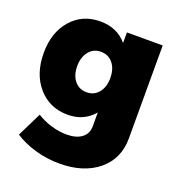

<svg xmlns="http://www.w3.org/2000/svg" viewBox="-138 -668 945 1009"><g transform="rotate(20 334.5 -163.0)"><path d="M402.8 -543.9H603V-23.9Q603 89.8 521 157.5Q439 225.1 304.2 225.1Q231.9 225.1 166.3 205.6Q100.6 186 53.2 154.8L120.1 19Q156.2 42 200.7 55.4Q245.1 68.8 287.1 68.8Q341.8 68.8 372.3 45.4Q402.8 22 402.8 -19V-96.2Q348.1 -30.8 256.8 -30.8Q156.7 -30.8 92.8 -103.3Q28.8 -175.8 28.8 -293.9Q28.8 -409.2 91.3 -480Q153.8 -550.8 252.9 -550.8Q347.7 -550.8 402.8 -484.9ZM310.1 -175.8Q352.1 -175.8 377.4 -206.8Q402.8 -237.8 402.8 -288.1Q402.8 -339.8 377.4 -370.8Q352.1 -401.9 310.1 -401.9Q268.6 -401.9 243.2 -370.4Q217.8 -338.9 217.8 -288.1Q217.8 -237.8 243.2 -206.8Q268.6 -175.8 310.1 -175.8Z"/></g></svg>

Font: Montserrat arm ExtraBold
Style: Regular
Weight: 800
Designer: Julieta Ulanovsky
Foundry: Julieta Ulanovsky
Version: Version 6.000;PS 006.000;hotconv 1.0.88;makeotf.lib2.5.64775